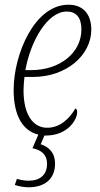

<svg xmlns="http://www.w3.org/2000/svg" viewBox="-20 -566 427 816"><path d="M176 10C264 10 308 -54 308 -90C308 -98 305 -104 300 -105C277 -63 235 -23 181 -23C120 -23 80 -79 80 -182C80 -198 82 -225 84 -239H120C263 -239 368 -332 368 -440C368 -507 332 -546 271 -546C126 -546 38 -334 38 -184C38 -69 80 -9 143 6L118 64C158 72 180 93 180 130C180 178 149 202 102 202C86 202 67 199 52 194L43 220C63 227 86 230 101 230C171 230 214 194 214 129C214 84 189 59 153 47L169 10C171 10 174 10 176 10ZM113 -268H88C109 -388 180 -517 264 -517C303 -517 326 -492 326 -441C326 -341 234 -268 113 -268Z"/></svg>

Font: Noto Serif Condensed ExtraLight
Style: Italic
Weight: 200
Width: 3
Italic angle: -12°
Designer: Monotype Design Team
Foundry: Monotype Imaging Inc.
Version: Version 2.013